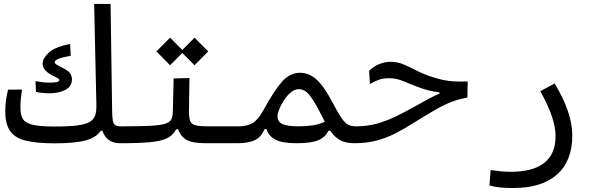

<svg xmlns="http://www.w3.org/2000/svg" viewBox="-20 -713 2970 959"><path d="M252 2.9Q159.7 2.9 106 -11.2Q52.2 -25.4 29.3 -60.3Q6.3 -95.2 6.3 -156.7Q6.3 -211.4 20.5 -265.6H89.8Q86.4 -243.2 84.2 -220Q82 -196.8 82 -176.8Q82 -142.1 93 -121.1Q104 -100.1 140.1 -90.6Q176.3 -81.1 251.5 -81.1Q322.8 -81.1 365 -86.4Q407.2 -91.8 428.2 -104.2Q449.2 -116.7 455.8 -138.2Q462.4 -159.7 461.4 -191.4L450.2 -693.4H532.2L540 -167Q540 -165 540 -163.1Q540.5 -127.9 543.5 -110.6Q546.4 -93.3 555.9 -87.6Q565.4 -82 585.9 -82Q604.5 -82 613 -74.2Q621.6 -66.4 621.6 -44.9Q621.6 -17.6 609.6 -7.6Q597.7 2.4 580.1 2.4Q512.7 2.4 491.2 -60.1H483.4Q460.9 -25.9 407.2 -11.5Q353.5 2.9 252 2.9ZM230.5 -247.1Q209 -247.1 190.9 -249Q172.9 -251 159.7 -253.9L157.2 -307.6Q176.8 -304.2 193.4 -302.2Q210 -300.3 227.5 -300.3Q275.9 -300.3 275.9 -312Q275.9 -318.4 268.6 -322.3Q261.2 -326.2 238.3 -337.9Q217.3 -349.1 205.1 -363Q192.9 -377 192.9 -396Q192.9 -420.9 223.1 -449.7Q253.4 -478.5 330.1 -493.2L333.5 -434.6Q253.4 -420.9 253.4 -402.3Q253.4 -395.5 263.2 -389.9Q272.9 -384.3 292 -374.5Q320.8 -360.4 330.1 -346.9Q339.4 -333.5 339.4 -316.4Q339.4 -280.8 305.9 -263.9Q272.5 -247.1 230.5 -247.1Z M580.1 2.4 585.9 -82Q674.8 -82 726.6 -84.5Q778.3 -86.9 803 -94.2Q827.6 -101.6 835.2 -116.2Q842.8 -130.9 843.3 -155.8L847.2 -321.3L926.3 -323.2L923.8 -160.6Q923.8 -127 929.4 -110.1Q935.1 -93.3 955.1 -87.6Q975.1 -82 1018.6 -82H1171.9Q1207 -82 1207 -44.9Q1207 -17.1 1195.3 -7.3Q1183.6 2.4 1166 2.4H1007.3Q941.4 2.4 911.6 -14.6Q881.8 -31.7 870.1 -67.4H859.9Q845.2 -38.6 815.9 -23.4Q786.6 -8.3 730.7 -2.9Q674.8 2.4 580.1 2.4ZM951.7 -387.2 890.6 -448.2 829.6 -387.2 761.2 -456.1 829.6 -524.9 890.6 -463.4 951.7 -524.9 1020 -456.1Z M1163.1 2.4Q1150.9 2.4 1145.5 -8.1Q1140.1 -18.6 1140.1 -43.9Q1140.1 -61 1147.7 -71.5Q1155.3 -82 1171.9 -82Q1215.8 -82 1243.2 -99.1Q1270.5 -116.2 1295.9 -163.1Q1349.1 -260.7 1388.7 -305.2Q1428.2 -349.6 1479 -349.6Q1522.5 -349.6 1559.6 -317.1Q1596.7 -284.7 1639.2 -204.1Q1666.5 -152.3 1683.8 -126.2Q1701.2 -100.1 1717.5 -91.1Q1733.9 -82 1757.8 -82Q1775.4 -82 1783.2 -75.9Q1791 -69.8 1791 -43.9Q1791 -12.2 1780.3 -4.9Q1769.5 2.4 1752 2.4Q1706.1 2.4 1679 -12.7Q1651.9 -27.8 1629.4 -60.1H1620.1Q1605 -26.9 1568.6 -12.2Q1532.2 2.4 1460.9 2.4Q1388.7 2.4 1354.7 -16.1Q1320.8 -34.7 1311 -68.4H1301.8Q1283.7 -26.4 1251 -12Q1218.3 2.4 1163.1 2.4ZM1602.5 -105Q1596.2 -116.7 1589.4 -129.9Q1582.5 -143.1 1575.2 -157.7Q1548.3 -210 1525.1 -238.8Q1502 -267.6 1471.7 -267.6Q1452.6 -267.6 1433.8 -252.4Q1415 -237.3 1399.9 -214.6Q1384.8 -191.9 1375.5 -169.4Q1366.2 -147 1366.2 -132.3Q1366.2 -104 1391.8 -93Q1417.5 -82 1472.2 -82Q1509.8 -82 1541 -86.7Q1572.3 -91.3 1602.5 -105Z M1749.5 2.4Q1737.8 2.4 1730.7 -7.3Q1723.6 -17.1 1723.6 -41Q1723.6 -82 1757.8 -82Q1813.5 -82 1862.3 -95.5Q1911.1 -108.9 1960.9 -133.3Q2010.7 -157.7 2068.8 -190.4Q2101.6 -209 2126 -222.2Q2150.4 -235.4 2174.8 -245.1V-252Q2151.9 -254.4 2127.2 -259.8Q2102.5 -265.1 2066.4 -278.8Q2027.3 -293.5 1993.9 -307.9Q1960.4 -322.3 1922.9 -322.3Q1896 -322.3 1875.5 -315.7Q1855 -309.1 1827.6 -293.5L1823.7 -359.4Q1845.7 -381.3 1873.8 -392.8Q1901.9 -404.3 1930.7 -404.3Q1965.8 -404.3 1997.1 -390.9Q2028.3 -377.4 2063.2 -359.4Q2098.1 -341.3 2143.1 -327.1Q2173.8 -317.4 2199 -312.5Q2224.1 -307.6 2251.5 -306.4Q2278.8 -305.2 2315.9 -306.2L2314.5 -225.6Q2271.5 -217.8 2237.1 -204.8Q2202.6 -191.9 2154.3 -164.6Q2097.7 -131.8 2050.3 -101.8Q2002.9 -71.8 1957.8 -48.3Q1912.6 -24.9 1862.3 -11.2Q1812 2.4 1749.5 2.4Z M2543.5 226.1Q2506.3 226.1 2479 223.4Q2451.7 220.7 2424.8 213.4L2430.7 136.2Q2458 140.1 2479.7 142.6Q2501.5 145 2532.2 145Q2641.6 145 2698.2 100.8Q2754.9 56.6 2754.9 -33.2Q2754.9 -78.1 2736.3 -132.6Q2717.8 -187 2678.7 -257.8L2750.5 -295.9Q2838.4 -150.9 2838.4 -36.6Q2838.4 91.3 2762.2 158.7Q2686 226.1 2543.5 226.1Z"/></svg>

Font: Cascadia Code PL SemiLight
Style: Regular
Weight: 350
Monospace: yes
Designer: Aaron Bell
Foundry: Saja Typeworks
Version: Version 2404.023; ttfautohint (v1.8.4)